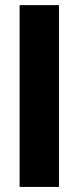

<svg xmlns="http://www.w3.org/2000/svg" viewBox="-20 -735 309 755"><path d="M57.1 -714.8H211.9V0H57.1Z"/></svg>

Font: Human Sans
Style: Bold
Weight: 700
Designer: Tim Radville
Foundry: Continuum
Version: Version 1.000;FEAKit 1.0